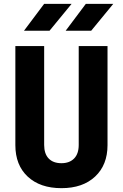

<svg xmlns="http://www.w3.org/2000/svg" viewBox="-20 -970 640 1000"><path d="M300 10Q189 10 124.5 -50Q60 -110 60 -214V-730H210V-215Q210 -169 233.5 -144.5Q257 -120 300 -120Q342 -120 366 -144.5Q390 -169 390 -215V-730H540V-214Q540 -111 475.5 -50.5Q411 10 300 10ZM322 -810 427 -950H570L455 -810ZM105 -810 210 -950H353L238 -810Z"/></svg>

Font: JetBrains Mono NL ExtraBold
Style: Regular
Weight: 800
Designer: Philipp Nurullin, Konstantin Bulenkov
Foundry: JetBrains
Version: Version 2.304; ttfautohint (v1.8.4.7-5d5b)